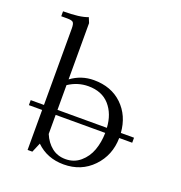

<svg xmlns="http://www.w3.org/2000/svg" viewBox="-135 -861 925 983"><g transform="rotate(20 328.0 -369.5)"><path d="M47.9 -217.8V-245.1H120.1V-662.1Q120.1 -687 113 -694.6Q106 -702.1 81.1 -702.1H47.9V-729Q140.1 -729 182.1 -746.1L193.8 -717.8V-411.1Q249 -452.1 317.9 -452.1Q412.6 -452.1 472.4 -394.8Q532.2 -337.4 539.1 -245.1H610.8V-217.8H540Q538.6 -123 476.1 -58.1Q413.6 6.8 317.9 6.8Q228 6.8 168 -51.8L146 0H120.1V-217.8ZM193.8 -113.8Q211.4 -71.8 242.7 -46.9Q273.9 -22 317.9 -22Q364.3 -22 397.9 -50.8Q431.6 -79.6 447.3 -122.8Q462.9 -166 463.9 -217.8H193.8ZM193.8 -245.1H462.9Q458.5 -319.8 417.2 -366.5Q376 -413.1 301.8 -413.1Q244.1 -413.1 193.8 -379.9Z"/></g></svg>

Font: Dihjauti S
Style: Regular
Weight: 400
Designer: T. Christopher White
Version: Version 3.0.0